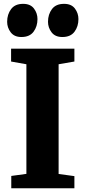

<svg xmlns="http://www.w3.org/2000/svg" viewBox="-20 -1002 456 1022"><path d="M120.5 -76.5V-660L39 -674.5V-743H376V-674.5L292 -660V-76L376 -64.5V0H40V-65.5ZM93.5 -805Q56 -805 37 -830Q18 -855 18 -886Q18 -925.5 39 -953.5Q60 -981.5 102.5 -981.5H103.5Q142 -981.5 160.8 -956.5Q179.5 -931.5 179.5 -900.5Q179.5 -861 158.5 -833Q137.5 -805 94.5 -805ZM311.5 -805Q273.5 -805 254.5 -830Q235.5 -855 235.5 -886Q235.5 -925.5 256.5 -953.5Q277.5 -981.5 320.5 -981.5H321.5Q360 -981.5 378.8 -956.5Q397.5 -931.5 397.5 -900.5Q397.5 -861 376.5 -833Q355.5 -805 312.5 -805Z"/></svg>

Font: Merriweather 20pt Black
Style: Regular
Weight: 900
Version: Version 2.100